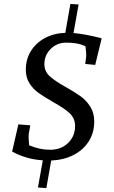

<svg xmlns="http://www.w3.org/2000/svg" viewBox="-20 -808 582 982"><path d="M174 151 199 12Q155 9 120.5 -1Q86 -11 68.5 -19.5Q51 -28 42 -33L74 -172L135 -167L127 -123Q126 -114 126.5 -98Q127 -82 129 -65Q183 -42 236 -42Q292 -42 328 -76.5Q364 -111 364 -164Q364 -203 336 -229Q308 -255 250 -287Q205 -313 177.5 -332.5Q150 -352 131 -381.5Q112 -411 112 -452Q112 -504 137.5 -546Q163 -588 209 -613Q255 -638 314 -640L340 -788L382 -785L356 -639Q416 -634 500 -612L467 -476L416 -481L421 -521Q422 -534 417 -572Q394 -582 371.5 -586Q349 -590 319 -590Q272 -590 239.5 -558Q207 -526 207 -480Q207 -443 234.5 -418Q262 -393 318 -362Q364 -336 393 -315Q422 -294 442 -262Q462 -230 462 -187Q462 -130 434.5 -86Q407 -42 357.5 -16Q308 10 242 13L217 154Z"/></svg>

Font: Andada Pro
Style: Italic
Weight: 400
Italic angle: -7°
Designer: Carolina Giovagnoli
Foundry: Huerta Tipografica
Version: Version 3.005; ttfautohint (v1.8.4)